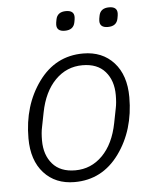

<svg xmlns="http://www.w3.org/2000/svg" viewBox="-52 -752 648 808"><g transform="rotate(-5 272.0 -348.0)"><path d="M245 -626Q211 -626 211 -654Q211 -662 214 -676Q220 -708 257 -708Q291 -708 291 -680Q291 -672 288 -658Q282 -626 245 -626ZM427 -626Q393 -626 393 -654Q393 -662 396 -676Q402 -708 439 -708Q473 -708 473 -680Q473 -672 470 -658Q464 -626 427 -626ZM231 12Q150 12 101.5 -41.5Q53 -95 53 -188Q53 -327 124.5 -425.5Q196 -524 313 -524Q394 -524 442.5 -470.5Q491 -417 491 -324Q491 -185 419.5 -86.5Q348 12 231 12ZM238 -37Q305 -37 353 -85.5Q401 -134 418 -221L430 -282Q435 -305 435 -338Q435 -399 402 -437Q369 -475 306 -475Q239 -475 191 -426.5Q143 -378 126 -291L114 -230Q109 -208 109 -174Q109 -113 142 -75Q175 -37 238 -37Z"/></g></svg>

Font: IBM Plex Sans Light
Style: Italic
Weight: 300
Italic angle: -11.31°
Designer: Mike Abbink, Paul van der Laan, Pieter van Rosmalen
Foundry: Bold Monday
Version: Version 3.0